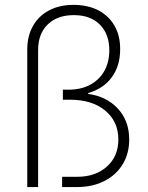

<svg xmlns="http://www.w3.org/2000/svg" viewBox="-20 -757 600 777"><path d="M90.3 0V-555.2Q90.3 -611.8 113.8 -652.6Q137.2 -693.4 179.2 -715.3Q221.2 -737.3 277.8 -737.3Q334.5 -737.3 377 -715.6Q419.4 -693.8 442.9 -653.8Q466.3 -613.8 466.3 -558.1Q466.3 -490.7 432.6 -444.6Q398.9 -398.4 336.9 -380.4V-377Q411.6 -366.7 457.3 -317.1Q502.9 -267.6 502.9 -192.4Q502.9 -135.7 476.6 -92.3Q450.2 -48.8 402.3 -24.4Q354.5 0 291.5 0H231.4V-41.5H291.5Q367.2 -41.5 413.1 -83.3Q459 -125 459 -192.4Q459 -265.1 406 -309.3Q353 -353.5 262.7 -353.5H234.4V-394H256.3Q308.1 -394 345.5 -414.3Q382.8 -434.6 402.6 -470.5Q422.4 -506.3 422.4 -553.7Q422.4 -618.7 384.3 -657.2Q346.2 -695.8 278.8 -695.8Q211.9 -695.8 173.1 -658Q134.3 -620.1 134.3 -555.2V0Z"/></svg>

Font: Inter 24pt ExtraLight
Style: Regular
Weight: 250
Designer: Rasmus Andersson
Foundry: rsms
Version: Version 4.001;git-66647c0bb